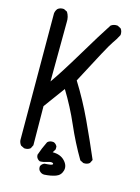

<svg xmlns="http://www.w3.org/2000/svg" viewBox="-133 -871 767 1054"><g transform="rotate(15 250.0 -343.5)"><path d="M225.6 109.4Q209 109.4 197.3 95.7Q189.5 85.9 191.4 70.3Q197.3 56.6 211.9 50.8Q252.9 48.8 256.8 43Q260.7 37.1 252 34.2Q243.2 31.2 223.1 38.1Q203.1 44.9 183.6 44.9Q169.9 39.1 164.1 25.4L162.1 13.7Q175.8 -27.3 195.3 -66.4Q209 -80.1 231.4 -76.2Q245.1 -70.3 251 -56.6V-41L239.3 -21.5Q284.2 -21.5 308.6 4.9Q333 31.2 325.2 59.6Q317.4 87.9 290 97.7Q262.7 107.4 225.6 109.4ZM82 -2 62.5 -11.7Q52.7 -23.4 50.8 -39.1L48.8 -759.8Q50.8 -775.4 60.5 -787.1Q74.2 -798.8 95.7 -796.9L115.2 -787.1Q130.9 -761.7 128.9 -730.5L127 -393.6Q173.8 -460 248.5 -585Q323.2 -710 366.2 -775.4Q381.8 -787.1 403.3 -785.2L422.9 -775.4Q434.6 -761.7 432.6 -739.3Q418.9 -711.9 400.4 -686.5Q381.8 -661.1 264.6 -436.5Q323.2 -342.8 371.1 -240.2Q418.9 -137.7 461.9 -37.1L452.1 -17.6Q438.5 -5.9 417 -7.8L397.5 -17.6Q346.7 -103.5 306.6 -195.8Q266.6 -288.1 213.9 -374L125 -252.9L127 -31.2L117.2 -11.7Q103.5 0 82 -2Z"/></g></svg>

Font: JasonHandwriting4
Style: Regular
Weight: 400
Version: Version 1.01.21